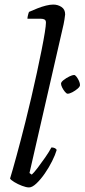

<svg xmlns="http://www.w3.org/2000/svg" viewBox="-20 -820 370 840"><path d="M107 0Q95 0 76.5 -7Q58 -14 42.5 -23.5Q27 -33 24 -39Q29 -55 36 -79.5Q43 -104 52 -137Q61 -170 71 -208Q81 -246 91 -286Q104 -338 117 -393.5Q130 -449 141.5 -502.5Q153 -556 162 -601Q171 -646 176 -677.5Q181 -709 181 -721Q181 -731 175 -734.5Q169 -738 159 -738H100Q100 -744 102.5 -754Q105 -764 107 -768Q125 -776 144 -783.5Q163 -791 181 -795.5Q199 -800 213 -800Q233 -800 249 -789.5Q265 -779 265 -757Q265 -754 262 -734.5Q259 -715 253 -691L109 -63L119 -56Q129 -65 145 -86Q161 -107 178 -131.5Q195 -156 205 -175Q213 -175 219.5 -172Q226 -169 228 -164Q222 -143 208 -115Q194 -87 176 -61Q158 -35 139.5 -17.5Q121 0 107 0ZM276 -410Q271 -410 264 -418.5Q257 -427 252 -437Q247 -447 247 -454Q247 -461 258.5 -470Q270 -479 283.5 -485.5Q297 -492 304 -492Q309 -492 315 -484Q321 -476 325.5 -466Q330 -456 330 -448Q330 -441 319.5 -432Q309 -423 296.5 -416.5Q284 -410 276 -410Z"/></svg>

Font: Texturina Medium 12pt ExtraLight
Style: Italic
Weight: 250
Italic angle: -11°
Version: Version 1.002